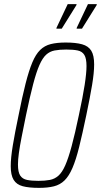

<svg xmlns="http://www.w3.org/2000/svg" viewBox="-20 -902 489 930"><path d="M169 8Q120 8 90 0Q60 -8 46 -31Q32 -54 32 -97Q32 -137 42 -197.5Q52 -258 70 -344Q88 -435 104 -497.5Q120 -560 136.5 -599.5Q153 -639 174.5 -660Q196 -681 226 -688.5Q256 -696 298 -696Q347 -696 377.5 -687.5Q408 -679 422 -656.5Q436 -634 436 -590Q436 -550 426 -490Q416 -430 398 -344Q379 -253 363.5 -190.5Q348 -128 331 -88.5Q314 -49 292.5 -28Q271 -7 241 0.5Q211 8 169 8ZM166 -26Q198 -26 221.5 -30.5Q245 -35 263 -51Q281 -67 296 -101Q311 -135 327 -194Q343 -253 362 -344Q381 -432 390 -490Q399 -548 399 -582Q399 -619 388.5 -636Q378 -653 356.5 -657.5Q335 -662 301 -662Q268 -662 244.5 -657.5Q221 -653 203.5 -637Q186 -621 171 -587Q156 -553 140.5 -494Q125 -435 106 -344Q94 -285 85 -239.5Q76 -194 71.5 -161Q67 -128 67 -105Q67 -68 78 -51.5Q89 -35 111 -30.5Q133 -26 166 -26ZM351 -763 352 -768 406 -882H449L448 -877L377 -763ZM253 -763 254 -768 308 -882H351L350 -877L279 -763Z"/></svg>

Font: Saira Condensed Thin
Style: Italic
Weight: 250
Width: 3
Italic angle: -12°
Designer: Hector Gatti with collaboration of the Omnibus-Type team
Foundry: Omnibus-Type
Version: Version 1.101